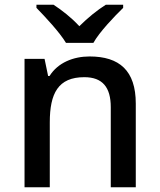

<svg xmlns="http://www.w3.org/2000/svg" viewBox="-20 -852 670 806"><path d="M257 -672H372C397 -717 459 -782 497 -819V-832H424C389 -810 349 -778 313 -742C280 -778 240 -809 205 -832H133V-819C170 -781 230 -717 257 -672ZM356 -615C288 -615 223 -589 188 -533H182L167 -605H83V-66H189V-338C189 -460 224 -528 334 -528C410 -528 445 -486 445 -402V-66H550V-417C550 -556 481 -615 356 -615Z"/></svg>

Font: Noto Sans Malayalam UI Medium
Style: Regular
Weight: 500
Designer: Jelle Bosma - Monotype Design Team
Foundry: Monotype Imaging Inc.
Version: Version 2.104